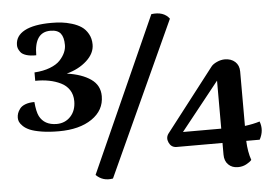

<svg xmlns="http://www.w3.org/2000/svg" viewBox="-51 -783 1239 869"><g transform="rotate(-5 568.0 -348.5)"><path d="M203.1 -220.2Q158.7 -220.2 124.8 -225.8Q90.8 -231.4 72 -239.5Q53.2 -247.6 41.7 -258.8Q30.3 -270 26.6 -278.8Q22.9 -287.6 22.9 -296.9Q22.9 -307.1 26.1 -316.9Q29.3 -326.7 37.4 -337.6Q45.4 -348.6 62.5 -355.2Q79.6 -361.8 104 -361.8Q107.9 -317.4 118.2 -296.9Q140.1 -254.4 195.8 -253.9Q234.4 -253.9 259.3 -280.5Q284.2 -307.1 284.2 -350.1Q284.2 -379.4 270.3 -400.9Q256.3 -422.4 231.9 -434.3Q207.5 -446.3 178.7 -451.9Q149.9 -457.5 116.2 -457V-495.1Q156.7 -497.6 187 -509.3Q217.3 -521 233.2 -538.1Q249 -555.2 256.6 -572.5Q264.2 -589.8 264.2 -606.9Q264.2 -642.1 250.5 -659.4Q236.8 -676.8 204.1 -676.8Q130.9 -676.8 130.9 -571.8Q104 -571.3 85.7 -577.1Q67.4 -583 60.1 -593Q52.7 -603 50.3 -610.4Q47.9 -617.7 47.9 -625Q47.9 -667 89.8 -689.5Q131.8 -711.9 211.9 -711.9Q235.8 -711.9 257.8 -709.5Q279.8 -707 304.7 -699.5Q329.6 -691.9 347.4 -679.9Q365.2 -668 377.2 -646.7Q389.2 -625.5 389.2 -598.1Q389.2 -558.1 352.8 -524.9Q316.4 -491.7 261.2 -477.1Q329.6 -467.3 369.9 -439.2Q410.2 -411.1 410.2 -361.8Q410.2 -297.4 353.5 -258.8Q296.9 -220.2 203.1 -220.2ZM351.1 -8.8 666 -711.9Q722.2 -719.2 748 -684.1L428.2 14.2Q382.3 22.5 351.1 -8.8ZM695.8 -166 917 -452.1Q924.8 -462.4 943.1 -470.7Q961.4 -479 979 -479Q1007.8 -479 1025.9 -462.6Q1043.9 -446.3 1043.9 -418V-170.9Q1082 -175.8 1111.8 -185.1Q1127.4 -144 1105 -103H1043.9Q1045.9 -52.7 1059.1 -15.1Q1050.8 -5.4 1033.9 3.4Q1017.1 12.2 996.1 12.2Q969.7 12.2 952.9 -4.4Q936 -21 936 -49.8V-103H725.1Q702.6 -104.5 692.9 -126.2Q683.1 -147.9 695.8 -166ZM762.2 -168H936V-386.2Z"/></g></svg>

Font: Arima
Style: Bold
Weight: 700
Designer: Joana Correia and Natanael Gama
Foundry: NDISCOVER
Version: Version 1.100;Glyphs 3.1.2 (3151)